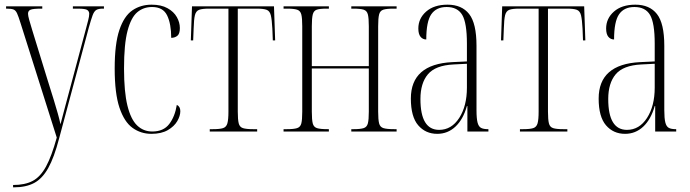

<svg xmlns="http://www.w3.org/2000/svg" viewBox="-20 -563 2953 822"><path d="M36 229Q87 229 120 211.5Q153 194 177 150Q201 106 223 26L68 -464Q59 -493 53 -506Q47 -519 37.5 -522.5Q28 -526 8 -526H6V-536H161V-526H157Q122 -526 111 -521.5Q100 -517 100 -504Q100 -496 105 -478Q110 -460 118 -434L182 -226Q200 -169 210.5 -134.5Q221 -100 227.5 -77Q234 -54 239 -31Q247 -60 259 -107Q271 -154 285 -204L347 -436Q353 -459 357.5 -476Q362 -493 362 -504Q362 -514 354 -520Q346 -526 312 -526H292V-536H425V-526H420Q402 -526 392.5 -520.5Q383 -515 376.5 -497.5Q370 -480 360 -444L233 30Q212 111 186.5 156.5Q161 202 126 220.5Q91 239 40 239H36Z M628 10Q583 10 547.5 -15.5Q512 -41 491.5 -102Q471 -163 471 -270Q471 -375 491 -434.5Q511 -494 546.5 -518.5Q582 -543 629 -543Q670 -543 697 -528Q724 -513 737 -490Q750 -467 750 -443Q750 -418 739 -409.5Q728 -401 713 -401Q713 -461 695.5 -497Q678 -533 631 -533Q594 -533 567.5 -510.5Q541 -488 526 -431Q511 -374 511 -270Q511 -170 525.5 -111Q540 -52 567 -26Q594 0 632 0Q680 0 704.5 -32Q729 -64 737 -114Q752 -107 752 -87Q752 -67 739 -44.5Q726 -22 698.5 -6Q671 10 628 10Z M878 0V-10H892Q921 -10 935 -14.5Q949 -19 953.5 -35Q958 -51 958 -85V-526H874Q846 -526 832.5 -521Q819 -516 814.5 -498Q810 -480 809 -440L807 -390H797L802 -536H1153L1158 -390H1148L1146 -440Q1144 -479 1139.5 -497.5Q1135 -516 1121.5 -521Q1108 -526 1080 -526H998V-85Q998 -51 1002 -35Q1006 -19 1020 -14.5Q1034 -10 1063 -10H1081V0Z M1194 0V-10H1209Q1238 -10 1252 -14.5Q1266 -19 1270 -34.5Q1274 -50 1274 -85V-451Q1274 -485 1270 -501Q1266 -517 1252 -521.5Q1238 -526 1209 -526H1194V-536H1388V-526H1378Q1349 -526 1336 -521.5Q1323 -517 1319 -501Q1315 -485 1315 -451V-280H1559V-451Q1559 -485 1555 -501Q1551 -517 1537 -521.5Q1523 -526 1494 -526H1484V-536H1678V-526H1664Q1635 -526 1621 -521.5Q1607 -517 1603 -501Q1599 -485 1599 -451V-85Q1599 -51 1603 -35Q1607 -19 1621.5 -14.5Q1636 -10 1667 -10H1678V0H1484V-10H1494Q1523 -10 1537 -14.5Q1551 -19 1555 -35Q1559 -51 1559 -85V-270H1315V-85Q1315 -50 1319 -34.5Q1323 -19 1337 -14.5Q1351 -10 1383 -10H1388V0Z M1852 10Q1802 10 1770.5 -26.5Q1739 -63 1739 -141Q1739 -288 1916 -297L1979 -300V-376Q1979 -465 1959 -499Q1939 -533 1892 -533Q1848 -533 1826.5 -502Q1805 -471 1805 -394Q1790 -394 1780.5 -405.5Q1771 -417 1771 -441Q1771 -484 1804.5 -513.5Q1838 -543 1896 -543Q1957 -543 1988.5 -503Q2020 -463 2020 -367V-92Q2020 -56 2024.5 -38.5Q2029 -21 2039.5 -15.5Q2050 -10 2069 -10H2071V0H1981V-109H1979Q1963 -52 1930 -21Q1897 10 1852 10ZM1860 -7Q1913 -7 1946 -58Q1979 -109 1979 -188V-290L1921 -287Q1844 -283 1812 -245Q1780 -207 1780 -139Q1780 -7 1860 -7Z M2206 0V-10H2220Q2249 -10 2263 -14.5Q2277 -19 2281.5 -35Q2286 -51 2286 -85V-526H2202Q2174 -526 2160.5 -521Q2147 -516 2142.5 -498Q2138 -480 2137 -440L2135 -390H2125L2130 -536H2481L2486 -390H2476L2474 -440Q2472 -479 2467.5 -497.5Q2463 -516 2449.5 -521Q2436 -526 2408 -526H2326V-85Q2326 -51 2330 -35Q2334 -19 2348 -14.5Q2362 -10 2391 -10H2409V0Z M2656 10Q2606 10 2574.5 -26.5Q2543 -63 2543 -141Q2543 -288 2720 -297L2783 -300V-376Q2783 -465 2763 -499Q2743 -533 2696 -533Q2652 -533 2630.5 -502Q2609 -471 2609 -394Q2594 -394 2584.5 -405.5Q2575 -417 2575 -441Q2575 -484 2608.5 -513.5Q2642 -543 2700 -543Q2761 -543 2792.5 -503Q2824 -463 2824 -367V-92Q2824 -56 2828.5 -38.5Q2833 -21 2843.5 -15.5Q2854 -10 2873 -10H2875V0H2785V-109H2783Q2767 -52 2734 -21Q2701 10 2656 10ZM2664 -7Q2717 -7 2750 -58Q2783 -109 2783 -188V-290L2725 -287Q2648 -283 2616 -245Q2584 -207 2584 -139Q2584 -7 2664 -7Z"/></svg>

Font: Noto Serif Display ExtraCondensed ExtraLight
Style: Regular
Weight: 200
Width: 2
Designer: Monotype Design Team
Foundry: Monotype Imaging Inc.
Version: Version 2.009